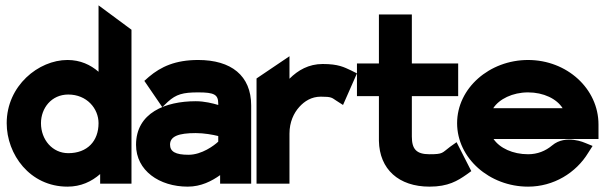

<svg xmlns="http://www.w3.org/2000/svg" viewBox="-20 -686 2264 717"><path d="M5 -226C5 -110 91 11 232 11C282 11 322 -8 354 -36V0H471V-575L348 -666V-418C318 -444 280 -462 232 -462C124 -462 5 -366 5 -226ZM133 -226C133 -282 172 -333 235 -333C304 -333 348 -281 348 -226C348 -159 306 -114 235 -114C176 -114 133 -164 133 -226Z M488 -145C488 -49 575 11 681 11C731 11 771 -10 802 -32V0H918V-292C918 -404 843 -462 720 -462C635 -462 581 -437 536 -399L519 -384L586 -286L607 -306C638 -334 663 -341 720 -341C780 -341 795 -333 795 -299V-294C775 -300 744 -308 711 -308C598 -308 488 -265 488 -145ZM615 -146C615 -177 647 -189 711 -189C742 -189 775 -183 795 -178V-157C780 -143 734 -108 684 -108C635 -108 615 -120 615 -146Z M938 0H1061V-187C1061 -230 1077 -264 1098 -287C1117 -308 1143 -325 1178 -325C1219 -325 1219 -321 1236 -310L1261 -294L1313 -412L1291 -423C1265 -435 1244 -447 1185 -447C1133 -447 1093 -424 1061 -392V-476L938 -393Z M1313 -327H1395V-160C1397 -54 1469 11 1584 11C1654 11 1689 -11 1722 -34L1740 -47L1685 -155L1661 -138C1630 -115 1636 -110 1584 -110C1535 -110 1518 -129 1518 -176V-327H1691V-449H1518V-632H1395V-449H1313Z M1687 -226C1687 -95 1808 11 1952 11C2047 11 2131 -40 2177 -116L2193 -141L2166 -152C2166 -152 2093 -186 2042 -143C2017 -122 1987 -110 1952 -110C1895 -110 1846 -133 1823 -167H2215V-221C2215 -355 2097 -462 1952 -462C1808 -462 1687 -357 1687 -226ZM1822 -282C1844 -316 1894 -341 1952 -341C2010 -341 2059 -317 2081 -282Z"/></svg>

Font: Charger Pro
Style: UltraNar
Weight: 900
Designer: Jasper
Foundry: Cannot Into Space Fonts
Version: Version 1.09